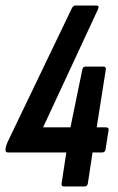

<svg xmlns="http://www.w3.org/2000/svg" viewBox="-20 -675 426 695"><path d="M212 0Q201 0 203 -11L220 -123H9Q-1 -123 0 -134L1 -143Q2 -147 4 -151.5Q6 -156 7 -160L241 -647Q246 -655 254 -655H330Q340 -655 335 -642L136 -214H235L278 -423Q280 -434 290 -434H354Q365 -434 363 -423L330 -214H363Q375 -214 373 -204L362 -134Q360 -123 349 -123H315L298 -11Q296 0 285 0Z"/></svg>

Font: Sofia Sans Extra Condensed
Style: Bold Italic
Weight: 700
Italic angle: -9°
Designer: Botio Nikoltchev, Ani Petrova
Foundry: lettersoup
Version: Version 4.101